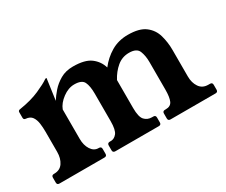

<svg xmlns="http://www.w3.org/2000/svg" viewBox="-83 -691 1078 915"><g transform="rotate(-30 456.0 -233.5)"><path d="M885 -53Q898 -53 898 -40V-13Q898 0 885 0H637Q624 0 624 -13V-40Q624 -53 637 -53H642Q669 -53 678 -73.5Q687 -94 687 -136V-287Q687 -322 676.5 -348Q666 -374 624 -374Q586 -374 557.5 -350Q529 -326 510 -290V-136Q510 -87 525.5 -70Q541 -53 566 -53H573Q586 -53 586 -40V-13Q586 0 573 0H334Q320 0 320 -13V-40Q320 -53 334 -53H340Q358 -53 372 -70Q386 -87 386 -136V-287Q386 -329 375 -351.5Q364 -374 323 -374Q290 -374 258.5 -350.5Q227 -327 216 -298V-136Q216 -101 231.5 -77Q247 -53 272 -53H274Q287 -53 287 -40V-13Q287 0 274 0H26Q13 0 13 -13V-40Q13 -53 26 -53H28Q60 -53 76 -77Q92 -101 92 -136V-247Q92 -271 89 -293Q86 -315 75.5 -330.5Q65 -346 40 -348Q30 -349 30 -360V-390Q30 -400 42 -401Q106 -411 151 -431Q196 -451 214 -464Q219 -467 221 -467H222Q224 -467 224 -466.5Q224 -466 224 -466Q224 -464 223 -458L208 -350Q220 -370 240.5 -393.5Q261 -417 290.5 -434Q320 -451 360 -451Q425 -451 457 -427Q489 -403 500 -365Q529 -403 569.5 -427Q610 -451 662 -451Q725 -451 757 -426.5Q789 -402 800 -363Q811 -324 811 -282V-136Q811 -101 827.5 -77Q844 -53 876 -53Z"/></g></svg>

Font: Young Serif
Style: Regular
Weight: 400
Designer: Bastien Sozeau
Foundry: NBR — Bastien Sozeau
Version: Version 3.004; ttfautohint (v1.8.4.7-5d5b);gftools[0.9.33]